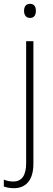

<svg xmlns="http://www.w3.org/2000/svg" viewBox="-54 -745 279 1006"><path d="M72 -688C72 -667 82 -651 103 -651C125 -651 134 -666 134 -688C134 -709 126 -725 103 -725C81 -725 72 -709 72 -688ZM19 241C79 241 121 202 121 113V-529H83V110C83 173 61 206 16 206C-1 206 -18 203 -34 196V232C-21 237 -4 241 19 241Z"/></svg>

Font: Noto Sans Gurmukhi UI SemiCondensed ExtraLight
Style: Regular
Weight: 200
Width: 4
Designer: Jelle Bosma - Monotype Design Team
Foundry: Monotype Imaging Inc.
Version: Version 2.004